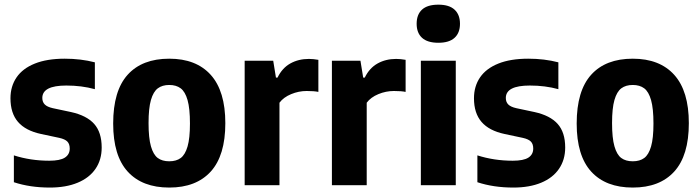

<svg xmlns="http://www.w3.org/2000/svg" viewBox="-20 -814 3079 844"><path d="M41 -13V-131Q114.5 -107.5 196.5 -107.5Q244 -107.5 265.2 -121.2Q286.5 -135 286.5 -161Q286.5 -181 276 -191.8Q265.5 -202.5 240.5 -208L160.5 -225Q92.5 -239.5 59.2 -278Q26 -316.5 26 -382Q26 -434.5 52.8 -473.8Q79.5 -513 133 -534.5Q186.5 -556 264.5 -556Q335.5 -556 397 -540V-422Q339 -438 271.5 -438Q166 -438 166 -383.5Q166 -365.5 176.8 -354.8Q187.5 -344 212 -338.5L292 -321.5Q360.5 -306.5 393.8 -269.5Q427 -232.5 427 -165.5Q427 -111.5 399.8 -71.8Q372.5 -32 321.2 -10.8Q270 10.5 199 10.5Q112 10.5 41 -13Z M477.5 -271Q477.5 -415 541.2 -485.5Q605 -556 724 -556Q842.5 -556 906.5 -484.8Q970.5 -413.5 970.5 -272.5Q970.5 -130.5 906.5 -60Q842.5 10.5 724 10.5Q605.5 10.5 541.5 -59.5Q477.5 -129.5 477.5 -271ZM815 -271Q815 -337 804.5 -374Q794 -411 774.2 -425.8Q754.5 -440.5 724 -440.5Q693.5 -440.5 673.8 -425.8Q654 -411 643.5 -374.5Q633 -338 633 -273Q633 -207.5 643.5 -170.8Q654 -134 673.5 -119.5Q693 -105 724 -105Q755 -105 774.5 -119.5Q794 -134 804.5 -170.2Q815 -206.5 815 -271Z M1055.5 -547H1181L1193 -473H1200Q1220.5 -515 1256.2 -535Q1292 -555 1338 -555Q1356.5 -555 1379.5 -551V-410Q1361 -414 1328 -414Q1293 -414 1259.8 -400.2Q1226.5 -386.5 1208.5 -362.5V0H1055.5Z M1439 -547H1564.5L1576.5 -473H1583.5Q1604 -515 1639.8 -535Q1675.5 -555 1721.5 -555Q1740 -555 1763 -551V-410Q1744.5 -414 1711.5 -414Q1676.5 -414 1643.2 -400.2Q1610 -386.5 1592 -362.5V0H1439Z M1830 0V-547H1983.5V0ZM1811.5 -709.5Q1811.5 -750 1835.2 -771.8Q1859 -793.5 1907 -793.5Q1954.5 -793.5 1978.2 -771.5Q2002 -749.5 2002 -709.5Q2002 -669.5 1978.2 -647.8Q1954.5 -626 1907 -626Q1859 -626 1835.2 -647.8Q1811.5 -669.5 1811.5 -709.5Z M2078.5 -13V-131Q2152 -107.5 2234 -107.5Q2281.5 -107.5 2302.8 -121.2Q2324 -135 2324 -161Q2324 -181 2313.5 -191.8Q2303 -202.5 2278 -208L2198 -225Q2130 -239.5 2096.8 -278Q2063.5 -316.5 2063.5 -382Q2063.5 -434.5 2090.2 -473.8Q2117 -513 2170.5 -534.5Q2224 -556 2302 -556Q2373 -556 2434.5 -540V-422Q2376.5 -438 2309 -438Q2203.5 -438 2203.5 -383.5Q2203.5 -365.5 2214.2 -354.8Q2225 -344 2249.5 -338.5L2329.5 -321.5Q2398 -306.5 2431.2 -269.5Q2464.5 -232.5 2464.5 -165.5Q2464.5 -111.5 2437.2 -71.8Q2410 -32 2358.8 -10.8Q2307.5 10.5 2236.5 10.5Q2149.5 10.5 2078.5 -13Z M2515 -271Q2515 -415 2578.8 -485.5Q2642.5 -556 2761.5 -556Q2880 -556 2944 -484.8Q3008 -413.5 3008 -272.5Q3008 -130.5 2944 -60Q2880 10.5 2761.5 10.5Q2643 10.5 2579 -59.5Q2515 -129.5 2515 -271ZM2852.5 -271Q2852.5 -337 2842 -374Q2831.5 -411 2811.8 -425.8Q2792 -440.5 2761.5 -440.5Q2731 -440.5 2711.2 -425.8Q2691.5 -411 2681 -374.5Q2670.5 -338 2670.5 -273Q2670.5 -207.5 2681 -170.8Q2691.5 -134 2711 -119.5Q2730.5 -105 2761.5 -105Q2792.5 -105 2812 -119.5Q2831.5 -134 2842 -170.2Q2852.5 -206.5 2852.5 -271Z"/></svg>

Font: Encode Sans Semi Condensed
Style: Bold
Weight: 700
Width: 4
Designer: Multiple Designers
Foundry: Impallari Type
Version: Version 2.000